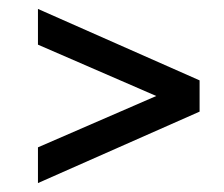

<svg xmlns="http://www.w3.org/2000/svg" viewBox="-20 -455 502 430"><path d="M65 -125 330 -240 65 -355V-435L427 -275V-205L65 -45Z"/></svg>

Font: Baumans
Style: Regular
Weight: 400
Designer: Henadij Zarechnjuk
Foundry: Cyreal (www.cyreal.org)
Version: Version 001.001